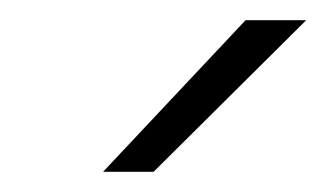

<svg xmlns="http://www.w3.org/2000/svg" viewBox="-20 -730 323 190"><path d="M223 -710H283L132 -560H82Z"/></svg>

Font: Retni Sans Light
Style: Italic
Weight: 300
Italic angle: -8°
Designer: Vitaly Kuzmin
Foundry: ParaType Ltd.
Version: Version 1.00;June 10, 2019;FontCreator 11.5.0.2425 64-bit; t